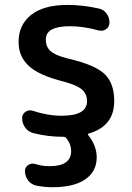

<svg xmlns="http://www.w3.org/2000/svg" viewBox="-20 -576 544 792"><path d="M196.3 196.3Q163.1 196.3 128.9 189.5Q108.4 184.6 95.7 168Q83 151.4 83 128.9Q83 113.3 96.7 104.5Q110.4 95.7 126 100.6Q153.3 109.4 181.6 109.4Q183.6 109.4 185.5 109.4Q272.5 109.4 273.4 47.9Q273.4 18.6 253.9 -5.9Q249 -11.7 241.2 -11.7Q175.8 -11.7 116.2 -27.3Q95.7 -33.2 83.5 -50.3Q71.3 -67.4 71.3 -88.9Q71.3 -105.5 85 -114.7Q98.6 -124 115.2 -119.1Q175.8 -98.6 234.4 -98.6Q338.9 -98.6 338.9 -158.2Q338.9 -188.5 318.4 -206.5Q297.9 -224.6 243.2 -239.3Q141.6 -264.6 99.1 -303.7Q56.6 -342.8 56.6 -402.3Q56.6 -473.6 108.4 -514.6Q160.2 -555.7 258.8 -555.7Q322.3 -555.7 386.7 -541Q407.2 -537.1 419.4 -520.5Q431.6 -503.9 431.6 -482.4Q431.6 -465.8 418 -456.1Q408.2 -449.2 397.5 -449.2Q392.6 -449.2 387.7 -450.2Q324.2 -467.8 268.6 -467.8Q168.9 -467.8 168.9 -413.1Q168.9 -383.8 187.5 -366.2Q206.1 -348.6 254.9 -335.9Q370.1 -309.6 410.6 -271.5Q451.2 -233.4 451.2 -159.2Q451.2 -55.7 346.7 -25.4Q339.8 -23.4 344.7 -17.6Q378.9 25.4 378.9 73.2Q378.9 130.9 332 163.6Q285.2 196.3 196.3 196.3Z"/></svg>

Font: Gen Jyuu Gothic P Medium
Style: Regular
Weight: 500
Designer: [Source Han Sans]
Ryoko NISHIZUKA  (kana & ideographs); Paul D. Hunt (Latin, Greek & Cyrillic); Wenlong ZHANG  (bopomofo
Version: Version 1.002.20150607